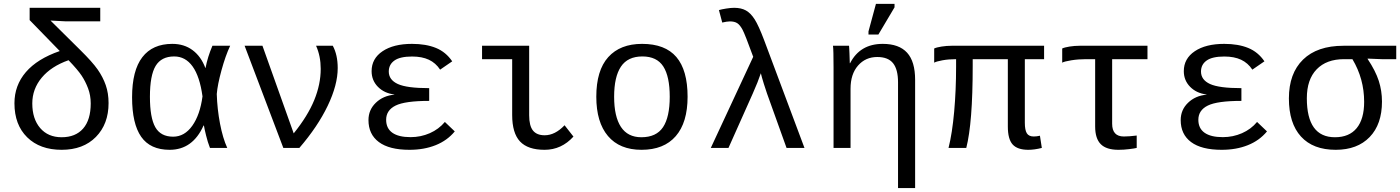

<svg xmlns="http://www.w3.org/2000/svg" viewBox="-20 -765 7241 993"><path d="M449.2 -230Q449.2 -272 435.5 -308.1Q421.9 -344.2 402.1 -374Q382.3 -403.8 334.5 -453.6Q244.6 -421.9 195.8 -363.3Q147 -304.7 147 -230Q147 -150.4 187.7 -102.8Q228.5 -55.2 298.8 -55.2Q370.6 -55.2 409.9 -100.1Q449.2 -145 449.2 -230ZM316.4 -654.8 241.2 -658.7 395.5 -505.9Q458 -444.3 485.1 -405.5Q512.2 -366.7 526.9 -324.7Q541.5 -282.7 541.5 -231.9Q541.5 -123.5 476.1 -56.9Q410.6 9.8 298.8 9.8Q186.5 9.8 120.6 -54.9Q54.7 -119.6 54.7 -231Q54.7 -323.2 113.8 -392.1Q172.9 -460.9 289.1 -501L133.3 -661.1V-724.6H498.5V-654.8Z M1032.7 -115.7Q976.6 9.8 857.4 9.8Q757.3 9.8 710.2 -57.6Q663.1 -125 663.1 -261.7Q663.1 -400.4 716.1 -469.2Q769 -538.1 871.1 -538.1Q932.6 -538.1 976.3 -505.4Q1020 -472.7 1042 -413.6H1043Q1054.2 -471.7 1078.6 -528.3H1170.4Q1146 -476.6 1125.5 -401.6Q1105 -326.7 1101.1 -278.8Q1103.5 -200.7 1117.9 -125.5Q1132.3 -50.3 1155.3 0H1065.9Q1054.2 -29.8 1045.7 -64.7Q1037.1 -99.6 1034.7 -115.7ZM755.4 -264.6Q755.4 -156.2 783.2 -107.2Q811 -58.1 875.5 -58.1Q934.1 -58.1 974.4 -114.5Q1014.6 -170.9 1027.3 -266.6Q1013.2 -369.6 976.1 -421.4Q939 -473.1 880.9 -473.1Q814.5 -473.1 784.9 -424.1Q755.4 -375 755.4 -264.6Z M1726.6 -413.1Q1726.6 -325.7 1674.8 -217.8Q1623 -109.9 1528.3 0H1445.3L1245.1 -528.3H1337.4L1499 -75.2Q1571.8 -165.5 1605.2 -247.3Q1638.7 -329.1 1638.7 -408.7Q1638.7 -474.6 1614.7 -528.3H1701.2Q1726.6 -481 1726.6 -413.1Z M2103.5 -55.7Q2156.2 -55.7 2202.9 -76.2Q2249.5 -96.7 2280.8 -134.3L2332 -85.4Q2293 -38.1 2233.2 -14.2Q2173.3 9.8 2097.7 9.8Q1993.2 9.8 1939.5 -30.3Q1885.7 -70.3 1885.7 -144Q1885.7 -196.8 1923.6 -233.4Q1961.4 -270 2019.5 -275.4V-276.4Q1967.3 -282.7 1934.6 -315.9Q1901.9 -349.1 1901.9 -397Q1901.9 -461.9 1958.5 -500Q2015.1 -538.1 2110.8 -538.1Q2183.1 -538.1 2234.6 -517.1Q2286.1 -496.1 2318.8 -447.8L2256.3 -404.8Q2233.4 -439.5 2198 -456.1Q2162.6 -472.7 2111.3 -472.7Q2048.8 -472.7 2019.8 -451.9Q1990.7 -431.2 1990.7 -395Q1990.7 -352.1 2037.4 -330.6Q2084 -309.1 2199.7 -309.1V-243.2Q2074.7 -243.2 2025.9 -219Q1977.1 -194.8 1977.1 -145.5Q1977.1 -101.1 2009.3 -78.4Q2041.5 -55.7 2103.5 -55.7Z M2716.8 -168.9Q2716.8 -114.7 2736.3 -90.1Q2755.9 -65.4 2796.9 -65.4Q2850.6 -65.4 2899.9 -117.2L2945.8 -58.6Q2883.8 9.8 2796.4 9.8Q2710 9.8 2669.4 -33.4Q2628.9 -76.7 2628.9 -170.4V-459H2473.1V-528.3H2716.8Z M3536.1 -264.6Q3536.1 -131.3 3474.9 -60.8Q3413.6 9.8 3297.9 9.8Q3184.6 9.8 3124.3 -61.5Q3064 -132.8 3064 -264.6Q3064 -400.9 3125.7 -469.5Q3187.5 -538.1 3300.8 -538.1Q3419.9 -538.1 3478 -470.2Q3536.1 -402.3 3536.1 -264.6ZM3443.8 -264.6Q3443.8 -369.6 3410.4 -421.4Q3377 -473.1 3302.2 -473.1Q3226.6 -473.1 3191.4 -420.4Q3156.2 -367.7 3156.2 -264.6Q3156.2 -162.1 3191.4 -108.6Q3226.6 -55.2 3296.9 -55.2Q3374.5 -55.2 3409.2 -107.4Q3443.8 -159.7 3443.8 -264.6Z M3875.5 -471.2Q3833.5 -586.4 3820.6 -610.8Q3807.6 -635.3 3793.5 -644.8Q3779.3 -654.3 3754.9 -654.3Q3740.2 -654.3 3715.3 -648.4L3698.2 -712.9Q3711.4 -716.8 3735.4 -720.7Q3759.3 -724.6 3776.9 -724.6Q3813.5 -724.6 3837.9 -710.9Q3862.3 -697.3 3882.8 -665.3Q3903.3 -633.3 3932.1 -557.1L4140.6 0H4047.9L3946.8 -281.7Q3941.9 -294.9 3930.4 -331.8Q3918.9 -368.7 3915 -386.2Q3900.4 -342.3 3873 -280.8L3747.6 0H3656.2Z M4624.5 207.5V-339.4Q4624.5 -405.8 4598.9 -438Q4573.2 -470.2 4517.1 -470.2Q4456.5 -470.2 4417.7 -426Q4378.9 -381.8 4378.9 -306.2V0H4291V-415.5Q4291 -507.8 4288.1 -528.3H4371.1Q4371.6 -525.9 4372.1 -515.1Q4372.6 -504.4 4373.3 -490.5Q4374 -476.6 4375 -438H4376.5Q4427.7 -538.1 4545.4 -538.1Q4629.9 -538.1 4671.4 -492.4Q4712.9 -446.8 4712.9 -352.1V207.5ZM4471.7 -586.4V-602.5L4510.3 -745.1H4606.4V-727.1L4522.9 -586.4Z M5280.3 -459V-129.9Q5280.3 -92.8 5290.5 -75.9Q5300.8 -59.1 5326.2 -59.1Q5341.3 -59.1 5358.4 -63L5368.2 0Q5330.6 9.8 5298.3 9.8Q5242.2 9.8 5217.3 -17.8Q5192.4 -45.4 5192.4 -110.8V-459H5010.7V-423.8Q5010.7 -129.4 4977.5 0H4885.7Q4904.8 -75.7 4914.8 -187Q4924.8 -298.3 4924.8 -419.9V-459Q4885.7 -459 4854 -453.1Q4822.3 -447.3 4811.5 -440.9V-514.2Q4823.2 -520 4849.4 -524.2Q4875.5 -528.3 4900.9 -528.3H5379.9V-459Z M5596.7 -459Q5556.6 -459 5520.5 -453.1Q5484.4 -447.3 5473.6 -440.9V-514.2Q5485.4 -520 5511.5 -524.2Q5537.6 -528.3 5563 -528.3H5914.6V-459H5731.9V-125Q5731.9 -59.1 5792.5 -59.1Q5819.8 -59.1 5858.9 -64V0Q5847.7 2.9 5819.8 6.3Q5792 9.8 5764.6 9.8Q5702.1 9.8 5673.1 -19.3Q5644 -48.3 5644 -110.8V-459Z M6304.2 -55.7Q6356.9 -55.7 6403.6 -76.2Q6450.2 -96.7 6481.4 -134.3L6532.7 -85.4Q6493.7 -38.1 6433.8 -14.2Q6374 9.8 6298.3 9.8Q6193.8 9.8 6140.1 -30.3Q6086.4 -70.3 6086.4 -144Q6086.4 -196.8 6124.3 -233.4Q6162.1 -270 6220.2 -275.4V-276.4Q6168 -282.7 6135.3 -315.9Q6102.5 -349.1 6102.5 -397Q6102.5 -461.9 6159.2 -500Q6215.8 -538.1 6311.5 -538.1Q6383.8 -538.1 6435.3 -517.1Q6486.8 -496.1 6519.5 -447.8L6457 -404.8Q6434.1 -439.5 6398.7 -456.1Q6363.3 -472.7 6312 -472.7Q6249.5 -472.7 6220.5 -451.9Q6191.4 -431.2 6191.4 -395Q6191.4 -352.1 6238 -330.6Q6284.7 -309.1 6400.4 -309.1V-243.2Q6275.4 -243.2 6226.6 -219Q6177.7 -194.8 6177.7 -145.5Q6177.7 -101.1 6210 -78.4Q6242.2 -55.7 6304.2 -55.7Z M7127.4 -239.7Q7127.4 -122.1 7063.7 -56.2Q7000 9.8 6888.2 9.8Q6771 9.8 6708.5 -58.8Q6646 -127.4 6646 -255.9Q6646 -385.3 6719.2 -456.8Q6792.5 -528.3 6928.2 -528.3H7201.2V-459H7125.5L7053.2 -461.9V-460Q7094.2 -398.4 7110.8 -346.9Q7127.4 -295.4 7127.4 -239.7ZM7035.2 -238.3Q7035.2 -357.4 6974.6 -459H6931.2Q6840.3 -459 6789.6 -406.5Q6738.8 -354 6738.8 -256.8Q6738.8 -55.2 6884.3 -55.2Q6958 -55.2 6996.6 -102.3Q7035.2 -149.4 7035.2 -238.3Z"/></svg>

Font: Courier New
Style: Regular
Weight: 400
Designer: Steve Matteson
Foundry: Ascender Corporation
Version: Version 2.00.3